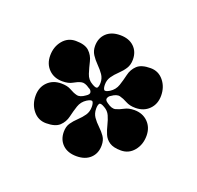

<svg xmlns="http://www.w3.org/2000/svg" viewBox="-64 -792 421 410"><g transform="rotate(20 146.5 -587.5)"><path d="M146 -450Q126 -450 114.5 -461Q103 -472 103 -490Q103 -502 108.5 -510Q114 -518 122 -525.5Q130 -533 135.5 -541Q141 -549 141 -560Q141 -568 138.5 -571.5Q136 -575 126 -569Q115 -562 111 -550Q107 -538 104 -525Q101 -512 91.5 -503Q82 -494 61 -494Q43 -494 31.5 -508Q20 -522 20 -542Q20 -561 32 -573Q44 -585 63 -585Q77 -585 85.5 -580Q94 -575 102 -573Q110 -571 121 -579Q129 -584 127.5 -589Q126 -594 121 -596Q110 -604 102 -602Q94 -600 85.5 -595Q77 -590 63 -590Q44 -590 32 -602Q20 -614 20 -633Q20 -653 31.5 -667Q43 -681 61 -681Q82 -681 91.5 -672Q101 -663 104 -650Q107 -637 111 -624.5Q115 -612 126 -606Q136 -600 138.5 -603.5Q141 -607 141 -615Q141 -625 135.5 -633Q130 -641 122 -649Q114 -657 108.5 -665.5Q103 -674 103 -685Q103 -703 114.5 -714Q126 -725 146 -725Q166 -725 177.5 -714Q189 -703 189 -685Q189 -673 183.5 -664.5Q178 -656 170 -648.5Q162 -641 156.5 -633Q151 -625 151 -615Q151 -607 153.5 -603.5Q156 -600 166 -606Q177 -613 181 -625Q185 -637 188 -650Q191 -663 200.5 -672Q210 -681 231 -681Q249 -681 260.5 -667Q272 -653 272 -633Q272 -614 260 -602Q248 -590 229 -590Q216 -590 207 -595Q198 -600 190 -602Q182 -604 171 -596Q167 -594 165 -589Q163 -584 171 -579Q182 -571 190 -573Q198 -575 207 -580Q216 -585 229 -585Q248 -585 260 -573Q272 -561 272 -542Q272 -522 260.5 -508Q249 -494 231 -494Q214 -494 205 -500Q196 -506 192 -515.5Q188 -525 185.5 -535.5Q183 -546 179 -555Q175 -564 166 -569Q156 -575 153.5 -571.5Q151 -568 151 -560Q151 -549 156.5 -541Q162 -533 170 -525.5Q178 -518 183.5 -510Q189 -502 189 -490Q189 -472 177.5 -461Q166 -450 146 -450Z"/></g></svg>

Font: Kalnia Thin
Style: Bold
Weight: 700
Version: Version 1.105